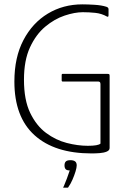

<svg xmlns="http://www.w3.org/2000/svg" viewBox="-20 -698 591 881"><path d="M483 -19Q483 -8 470 -2.5Q457 3 438 4.5Q419 6 400 6Q231 6 138.5 -77.5Q46 -161 46 -324Q46 -435 87.5 -514Q129 -593 199.5 -635.5Q270 -678 358 -678Q382 -678 414 -676Q446 -674 468 -667Q474 -665 476 -662Q478 -659 478 -656V-629Q478 -624 476.5 -622Q475 -620 471 -622Q446 -636 417.5 -639Q389 -642 360 -642Q323 -642 276.5 -626.5Q230 -611 187.5 -575.5Q145 -540 117.5 -480.5Q90 -421 90 -332Q90 -239 118.5 -180Q147 -121 191.5 -88Q236 -55 286.5 -42Q337 -29 383 -29Q430 -29 441 -39V-312Q441 -319 438 -321.5Q435 -324 430 -324H267Q265 -324 264 -325.5Q263 -327 263 -328V-355Q263 -356 264 -357.5Q265 -359 267 -359H473Q480 -359 481.5 -357Q483 -355 483 -349ZM332 61Q332 71 326.5 89Q321 107 312.5 126.5Q304 146 294 160Q293 163 291 163Q289 163 282 163Q275 163 270 163Q270 162 270 161.5Q270 161 273 156Q279 142 287 121Q295 100 300 84Q286 84 281 78Q276 72 276 61Q276 49 282 43Q288 37 303 37Q317 37 324.5 42.5Q332 48 332 61Z"/></svg>

Font: Glory ExtraLight
Style: Regular
Weight: 250
Version: Version 1.011